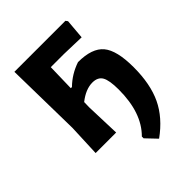

<svg xmlns="http://www.w3.org/2000/svg" viewBox="-237 -764 1078 1078"><g transform="rotate(-45 302.0 -225.0)"><path d="M74 0 82 -191 74 -645H479L488 -633L478 -515L341 -519H237L233 -356H242Q294 -407 365 -431Q476 -431 521 -377Q566 -323 566 -190Q566 -56 523 34.5Q480 125 383 195L323 132V118Q418 24 418 -160Q418 -234 401 -263.5Q384 -293 341 -293Q288 -293 231 -248L230 -207L237 0Z"/></g></svg>

Font: Alegreya Sans ExtraBold
Style: Regular
Weight: 800
Designer: Juan Pablo del Peral
Foundry: Huerta Tipografica
Version: Version 2.007